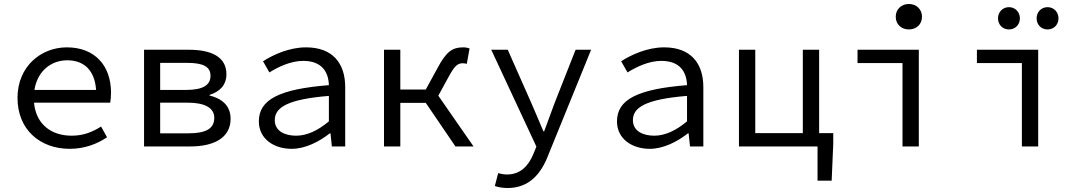

<svg xmlns="http://www.w3.org/2000/svg" viewBox="-20 -736 5440 965"><path d="M330 12C408 12 470 -14 518 -46L488 -100C444 -72 398 -54 340 -54C239 -54 161 -110 151 -220H534C536 -233 538 -251 538 -270C538 -407 456 -498 316 -498C186 -498 68 -402 68 -244C68 -82 184 12 330 12ZM318 -433C401 -433 456 -384 463 -284H153C168 -380 238 -433 318 -433Z M704 0H937C1055 0 1139 -43 1139 -139C1139 -209 1090 -242 1033 -256V-259C1085 -275 1118 -309 1118 -363C1118 -451 1041 -486 929 -486H704ZM785 -284V-420H921C1003 -420 1038 -400 1038 -355C1038 -310 1003 -284 915 -284ZM785 -66V-220H923C1011 -220 1057 -193 1057 -144C1057 -90 1016 -66 928 -66Z M1446 12C1515 12 1584 -24 1638 -66H1641L1648 0H1715V-298C1715 -419 1651 -498 1518 -498C1433 -498 1351 -460 1302 -428L1334 -372C1379 -400 1441 -430 1504 -430C1598 -430 1631 -374 1633 -308C1382 -288 1281 -235 1281 -126C1281 -39 1355 12 1446 12ZM1468 -54C1412 -54 1361 -77 1361 -132C1361 -196 1425 -237 1633 -254V-126C1578 -80 1523 -54 1468 -54Z M1910 0H1992V-219H2120L2269 0H2360L2183 -255L2236 -352C2266 -407 2281 -418 2306 -418C2314 -418 2319 -417 2326 -415L2340 -492C2332 -496 2320 -498 2308 -498C2254 -498 2223 -477 2179 -394L2120 -286H1992V-486H1910Z M2531 209C2641 209 2701 136 2737 40L2951 -486H2873L2767 -217C2751 -173 2732 -122 2715 -76H2711C2691 -123 2670 -174 2651 -217L2532 -486H2449L2676 1L2661 37C2637 97 2596 141 2528 141C2513 141 2497 138 2484 134L2467 199C2484 205 2508 209 2531 209Z M3246 12C3315 12 3384 -24 3438 -66H3441L3448 0H3515V-298C3515 -419 3451 -498 3318 -498C3233 -498 3151 -460 3102 -428L3134 -372C3179 -400 3241 -430 3304 -430C3398 -430 3431 -374 3433 -308C3182 -288 3081 -235 3081 -126C3081 -39 3155 12 3246 12ZM3268 -54C3212 -54 3161 -77 3161 -132C3161 -196 3225 -237 3433 -254V-126C3378 -80 3323 -54 3268 -54Z M3694 0H4089V172H4160L4168 -15V-67H4097V-486H4015V-67H3776V-486H3694Z M4516 0H4598V-486H4290V-419H4516ZM4548 -588C4585 -588 4614 -613 4614 -652C4614 -690 4585 -716 4548 -716C4511 -716 4482 -690 4482 -652C4482 -613 4511 -588 4548 -588Z M5116 0H5198V-486H4890V-419H5116ZM5051 -588C5083 -588 5106 -612 5106 -644C5106 -675 5083 -700 5051 -700C5019 -700 4996 -675 4996 -644C4996 -612 5019 -588 5051 -588ZM5245 -588C5277 -588 5300 -612 5300 -644C5300 -675 5277 -700 5245 -700C5213 -700 5190 -675 5190 -644C5190 -612 5213 -588 5245 -588Z"/></svg>

Font: Hasklig
Style: Regular
Weight: 400
Monospace: yes
Designer: Paul D. Hunt, Teo Tuominen
Foundry: Adobe Systems Incorporated
Version: Version 2.030;PS 1.0;hotconv 16.6.51;makeotf.lib2.5.65220